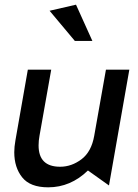

<svg xmlns="http://www.w3.org/2000/svg" viewBox="-20 -791 591 821"><path d="M41 -140Q41 -75 75 -32.5Q109 10 186 10Q282 10 356 -62L446 2L533 -493H433L383 -211Q371 -142 328.5 -110Q286 -78 237 -78Q145 -78 145 -169Q145 -190 149 -211L199 -493H99L46 -191Q41 -163 41 -140ZM300 -616H375L305 -771L192 -745Z"/></svg>

Font: Geom
Style: Italic
Weight: 400
Italic angle: -10°
Version: Version 1.102